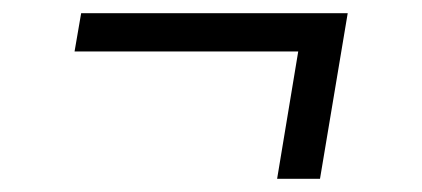

<svg xmlns="http://www.w3.org/2000/svg" viewBox="-20 -389 640 291"><path d="M465 -118H400L432 -311H93L103 -369H507Z"/></svg>

Font: Iosevka Slab Light Extended
Style: Italic
Weight: 300
Width: 7
Italic angle: -9°
Monospace: yes
Designer: Belleve Invis
Foundry: Belleve Invis
Version: Version 11.1.0; ttfautohint (v1.8.3)